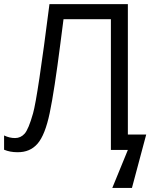

<svg xmlns="http://www.w3.org/2000/svg" viewBox="-20 -734 746 940"><path d="M606 -75.2H695.8L626 186H529.8L606 0H522.9V-640.1H291L275.9 -522.9Q246.1 -289.1 223.4 -180.9Q200.7 -72.8 163.6 -30.3Q126.5 12.2 64.9 11.2Q28.8 11.2 0 -1V-70.8Q26.4 -58.1 53.7 -58.1Q81.1 -58.1 100.3 -79.3Q119.6 -100.6 141.8 -179Q164.1 -257.3 222.2 -713.9H606Z"/></svg>

Font: OpenSans
Style: Regular
Weight: 400
Foundry: Ascender Corporation
Version: Version 1.10